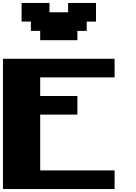

<svg xmlns="http://www.w3.org/2000/svg" viewBox="-20 -1270 915 1290"><path d="M0 0H750V-125H250V-500H500V-625H250V-750H750V-875H0ZM250 -1000H500V-1062.5H562.5V-1125H625V-1250H437.5V-1187.5H312.5V-1250H125V-1125H187.5V-1062.5H250Z"/></svg>

Font: Faithful 32x
Style: Bold
Weight: 400
Foundry: Faithful Resource Pack
Version: Version 1.0; January 27, 2023